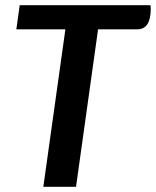

<svg xmlns="http://www.w3.org/2000/svg" viewBox="-20 -720 601 740"><path d="M561 -686Q561 -607 509 -607H358L273 0H147L232 -607H43L56 -700H560Z"/></svg>

Font: Krub SemiBold
Style: Italic
Weight: 600
Italic angle: -8°
Designer: Ekaluck Peanpanawate
Foundry: Cadson Demak Co.,Ltd.
Version: Version 1.000; ttfautohint (v1.6)